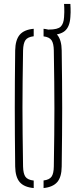

<svg xmlns="http://www.w3.org/2000/svg" viewBox="-20 -950 390 974"><path d="M151 4Q102 -0.5 80 -26.2Q58 -52 57 -105Q56 -191.5 55.5 -263.8Q55 -336 55 -403.2Q55 -470.5 55.5 -541Q56 -611.5 57 -694Q58 -747.5 80 -773.5Q102 -799.5 151 -804V-766Q120.5 -762.5 109.2 -746.5Q98 -730.5 97 -694Q95.5 -606.5 94.8 -537.5Q94 -468.5 94 -404.2Q94 -340 94.8 -268.8Q95.5 -197.5 97 -105Q98 -68.5 109.2 -53Q120.5 -37.5 151 -34ZM201 4V-34.5Q230.5 -38 241.5 -53.8Q252.5 -69.5 253 -105Q254.5 -194.5 255.2 -264.8Q256 -335 256 -399.2Q256 -463.5 255.2 -533.8Q254.5 -604 253 -694Q252.5 -729.5 241.5 -745.8Q230.5 -762 201 -765.5V-804Q249 -799 270.8 -772.8Q292.5 -746.5 293 -694Q294 -611.5 294.8 -541Q295.5 -470.5 295.5 -403.2Q295.5 -336 294.8 -263.8Q294 -191.5 293 -105Q292.5 -52.5 270.8 -26.8Q249 -1 201 4ZM228 -772Q218.5 -772 211 -774L210 -800Q214.5 -800 218.8 -800Q223 -800 228 -800Q272.5 -800 287.8 -814.8Q303 -829.5 305 -863Q306 -877 306.2 -888.5Q306.5 -900 306 -910Q305.5 -920 305 -930H337Q337.5 -918.5 338 -908.2Q338.5 -898 338.2 -887.2Q338 -876.5 337 -864Q334 -814.5 309.2 -793.2Q284.5 -772 228 -772Z"/></svg>

Font: Big Shoulders Stencil Text Thin
Style: Regular
Weight: 100
Designer: Patric King
Foundry: XO Type Co
Version: Version 2.001